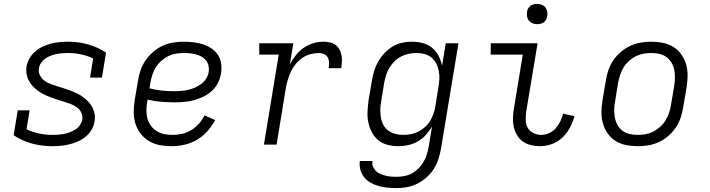

<svg xmlns="http://www.w3.org/2000/svg" viewBox="-20 -742 3640 985"><path d="M248 8Q193 8 142.5 -6Q92 -20 50 -48L71 -176H132L116 -79Q145 -65 179 -57.5Q213 -50 248 -50Q263 -50 278 -51Q293 -52 308 -55Q323 -58 338 -63.5Q353 -69 366.5 -77.5Q380 -86 389.5 -99.5Q399 -113 402 -128Q405 -147 397 -164Q389 -181 374.5 -191.5Q360 -202 342.5 -208.5Q325 -215 307.5 -220.5Q290 -226 272.5 -231.5Q255 -237 238 -243.5Q221 -250 205 -258Q189 -266 174.5 -276.5Q160 -287 148 -300Q136 -313 127.5 -329Q119 -345 116 -363.5Q113 -382 116 -401Q120 -422 131.5 -442.5Q143 -463 160.5 -478Q178 -493 199.5 -503Q221 -513 242.5 -518.5Q264 -524 286 -526Q308 -528 329 -528Q383 -528 432.5 -514Q482 -500 524 -472L503 -344H442L458 -442Q429 -456 396.5 -463Q364 -470 330 -470Q315 -470 300 -469Q285 -468 270.5 -465Q256 -462 241 -456.5Q226 -451 213 -442Q200 -433 191 -420Q182 -407 180 -392Q176 -373 184.5 -356.5Q193 -340 207 -329Q221 -318 238.5 -311.5Q256 -305 273.5 -299.5Q291 -294 309 -288.5Q327 -283 343.5 -276.5Q360 -270 376.5 -262Q393 -254 407 -243.5Q421 -233 433.5 -220Q446 -207 454 -191Q462 -175 465.5 -156.5Q469 -138 465 -119Q462 -97 450 -76.5Q438 -56 419.5 -41Q401 -26 379.5 -16.5Q358 -7 336 -1.5Q314 4 292 6Q270 8 248 8Z M861 8Q830 8 800 2.5Q770 -3 745 -18Q720 -33 702 -56Q684 -79 675 -107Q666 -135 666 -166Q666 -197 671 -228L688 -328Q692 -355 701 -381.5Q710 -408 726.5 -432Q743 -456 765.5 -475.5Q788 -495 814 -507Q840 -519 867.5 -523.5Q895 -528 922 -528Q947 -528 972.5 -525Q998 -522 1021.5 -514.5Q1045 -507 1065 -493.5Q1085 -480 1098 -460.5Q1111 -441 1114.5 -416Q1118 -391 1114 -365Q1110 -340 1098 -316.5Q1086 -293 1066 -275Q1046 -257 1022 -245.5Q998 -234 973 -227.5Q948 -221 923.5 -219Q899 -217 874 -217Q839 -217 804.5 -220Q770 -223 737 -231L735 -219Q731 -197 731 -175Q731 -153 736.5 -133Q742 -113 754.5 -96.5Q767 -80 784.5 -69Q802 -58 823 -54Q844 -50 866 -50Q890 -50 914.5 -55.5Q939 -61 961 -74.5Q983 -88 1000.5 -107.5Q1018 -127 1029 -150L1084 -126Q1067 -95 1043.5 -68.5Q1020 -42 990 -24.5Q960 -7 926.5 0.5Q893 8 861 8ZM874 -274Q891 -274 909 -275.5Q927 -277 945 -281Q963 -285 980 -292.5Q997 -300 1012.5 -311.5Q1028 -323 1038 -339.5Q1048 -356 1051 -374Q1053 -390 1049.5 -405.5Q1046 -421 1036.5 -432.5Q1027 -444 1014 -451.5Q1001 -459 985.5 -463Q970 -467 954.5 -468.5Q939 -470 922 -470Q902 -470 881.5 -466.5Q861 -463 842 -453.5Q823 -444 806.5 -429Q790 -414 779 -396Q768 -378 761.5 -358Q755 -338 752 -319L747 -289Q777 -281 809 -277.5Q841 -274 874 -274Z M1334 0 1410 -462H1310V-520H1485L1467 -412Q1480 -436 1497.5 -458.5Q1515 -481 1538.5 -497Q1562 -513 1588 -520.5Q1614 -528 1640 -528Q1657 -528 1673 -524.5Q1689 -521 1701.5 -511.5Q1714 -502 1721.5 -488Q1729 -474 1732 -458.5Q1735 -443 1734 -426Q1733 -409 1731 -392H1666Q1668 -406 1668 -420.5Q1668 -435 1662 -446.5Q1656 -458 1643.5 -464Q1631 -470 1617 -470Q1596 -470 1574 -464.5Q1552 -459 1532.5 -446Q1513 -433 1498 -415Q1483 -397 1473.5 -377Q1464 -357 1457.5 -336Q1451 -315 1447 -294L1399 0Z M2012 223Q1989 223 1966 220.5Q1943 218 1921.5 212Q1900 206 1881 195Q1862 184 1848.5 167.5Q1835 151 1829 129.5Q1823 108 1826 84H1891Q1888 99 1893.5 112.5Q1899 126 1909 135.5Q1919 145 1932 150.5Q1945 156 1959 159.5Q1973 163 1987 164Q2001 165 2016 165Q2035 165 2055.5 161Q2076 157 2094 147Q2112 137 2127 122Q2142 107 2152.5 89Q2163 71 2169 52Q2175 33 2179 13L2196 -92Q2182 -69 2164 -49Q2146 -29 2122.5 -16Q2099 -3 2073.5 2.5Q2048 8 2024 8Q1995 8 1968 1Q1941 -6 1920.5 -23Q1900 -40 1887.5 -64Q1875 -88 1869.5 -115Q1864 -142 1865.5 -170.5Q1867 -199 1871 -228L1888 -328Q1892 -353 1899.5 -378Q1907 -403 1920 -426Q1933 -449 1952 -469Q1971 -489 1993.5 -503Q2016 -517 2042 -522.5Q2068 -528 2093 -528Q2121 -528 2148.5 -521Q2176 -514 2196.5 -497Q2217 -480 2229.5 -456Q2242 -432 2248 -405L2267 -520H2332L2242 23Q2237 50 2228.5 76Q2220 102 2204.5 126Q2189 150 2166.5 169.5Q2144 189 2118.5 201.5Q2093 214 2066 218.5Q2039 223 2012 223ZM2048 -50Q2068 -50 2087 -53.5Q2106 -57 2124.5 -66Q2143 -75 2159 -89Q2175 -103 2185.5 -120Q2196 -137 2203 -156Q2210 -175 2213 -194L2229 -294Q2233 -316 2234 -337Q2235 -358 2231 -378Q2227 -398 2218 -416Q2209 -434 2194 -446.5Q2179 -459 2159 -464.5Q2139 -470 2118 -470Q2098 -470 2077.5 -466Q2057 -462 2038.5 -452.5Q2020 -443 2004.5 -428Q1989 -413 1978 -395Q1967 -377 1961 -357.5Q1955 -338 1951 -318L1935 -218Q1931 -198 1931 -177Q1931 -156 1934.5 -136.5Q1938 -117 1947.5 -100Q1957 -83 1973 -71.5Q1989 -60 2008.5 -55Q2028 -50 2048 -50Z M2751 8Q2727 8 2704 2.5Q2681 -3 2663 -15.5Q2645 -28 2633.5 -47Q2622 -66 2616.5 -88.5Q2611 -111 2611.5 -134.5Q2612 -158 2616 -182L2662 -462H2497L2498 -520H2738L2680 -173Q2677 -151 2677 -128.5Q2677 -106 2686.5 -88Q2696 -70 2715.5 -60Q2735 -50 2757 -50Q2777 -50 2797 -59Q2817 -68 2831 -84Q2845 -100 2854.5 -119.5Q2864 -139 2869 -159L2927 -146Q2919 -116 2904 -87.5Q2889 -59 2865.5 -36.5Q2842 -14 2811.5 -3Q2781 8 2751 8ZM2736 -618Q2723 -618 2712 -622.5Q2701 -627 2693.5 -636Q2686 -645 2684 -657.5Q2682 -670 2684 -683Q2685 -691 2690 -699.5Q2695 -708 2702.5 -713Q2710 -718 2718.5 -720Q2727 -722 2735 -722Q2748 -722 2759.5 -717.5Q2771 -713 2778 -704Q2785 -695 2787.5 -682.5Q2790 -670 2787 -657Q2786 -649 2781 -640.5Q2776 -632 2769 -627Q2762 -622 2753 -620Q2744 -618 2736 -618Z M3252 8Q3221 8 3191.5 2Q3162 -4 3138 -19Q3114 -34 3097.5 -57.5Q3081 -81 3073 -109Q3065 -137 3065.5 -167Q3066 -197 3071 -228L3088 -328Q3092 -355 3101 -381.5Q3110 -408 3126 -432Q3142 -456 3165 -475.5Q3188 -495 3214 -507Q3240 -519 3267 -523.5Q3294 -528 3321 -528Q3352 -528 3381.5 -522Q3411 -516 3435 -501Q3459 -486 3475.5 -462.5Q3492 -439 3500 -411Q3508 -383 3507.5 -353Q3507 -323 3502 -292L3485 -192Q3481 -165 3472 -138.5Q3463 -112 3447 -88Q3431 -64 3408.5 -44.5Q3386 -25 3360 -13Q3334 -1 3306.5 3.5Q3279 8 3252 8ZM3252 -50Q3272 -50 3292 -53.5Q3312 -57 3331 -66.5Q3350 -76 3366.5 -91Q3383 -106 3394 -124Q3405 -142 3412 -162Q3419 -182 3422 -202L3439 -302Q3442 -323 3442.5 -343.5Q3443 -364 3439 -384Q3435 -404 3424.5 -421Q3414 -438 3398.5 -449.5Q3383 -461 3363 -465.5Q3343 -470 3322 -470Q3302 -470 3281.5 -466.5Q3261 -463 3242 -453.5Q3223 -444 3206.5 -429Q3190 -414 3179 -396Q3168 -378 3161.5 -358Q3155 -338 3151 -318L3135 -218Q3131 -197 3131 -176.5Q3131 -156 3135 -136Q3139 -116 3149 -99Q3159 -82 3174.5 -70.5Q3190 -59 3210.5 -54.5Q3231 -50 3252 -50Z"/></svg>

Font: Iosevka HT Light Extended
Style: Italic
Weight: 300
Width: 7
Italic angle: -9°
Monospace: yes
Designer: Belleve Invis
Foundry: Belleve Invis
Version: Version 32.3.0; ttfautohint (v1.8.4)